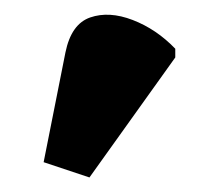

<svg xmlns="http://www.w3.org/2000/svg" viewBox="-20 -845 301 264"><path d="M103 -601 40 -622 70 -773Q78 -812 104 -821Q130 -830 162.5 -817.5Q195 -805 221 -778V-766Z"/></svg>

Font: Noto Serif ExtraBold
Style: Regular
Weight: 800
Designer: Monotype Design Team
Foundry: Monotype Imaging Inc.
Version: Version 2.014